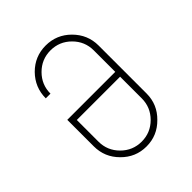

<svg xmlns="http://www.w3.org/2000/svg" viewBox="-188 -782 897 897"><g transform="rotate(-45 261.0 -333.5)"><path d="M404 -350V-492Q404 -551 362 -593Q320 -635 261 -635Q202 -635 160 -593Q118 -551 118 -492H87Q87 -564 138 -616Q189 -667 261 -667Q333 -667 384 -616Q436 -564 436 -492V-175Q436 -103 384 -52Q333 0 261 0Q189 0 138 -52Q87 -103 87 -175V-350ZM118 -175Q118 -116 160 -74Q202 -32 261 -32Q320 -32 362 -74Q404 -116 404 -175V-318H118Z"/></g></svg>

Font: Zector
Style: Regular
Weight: 400
Designer: GGBot
Version: 0.72